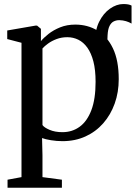

<svg xmlns="http://www.w3.org/2000/svg" viewBox="-20 -672 656 929"><path d="M495.5 -375.5 455 -409 441.5 -472.5Q439.5 -526 459.8 -566.8Q480 -607.5 512 -630Q544 -652.5 577 -652.5Q603.5 -652.5 616.5 -645V-558Q604.5 -565 589.8 -569.5Q575 -574 557 -574.5Q543 -574.5 530.5 -568.5Q518 -562.5 510 -546.5Q502 -530.5 500.5 -501ZM16.5 236.5V197.5L84 185V-465L15 -483V-524.5L151 -548H159.5L178 -532.5V-473Q191.5 -489.5 215 -508Q238.5 -526.5 271.2 -539.8Q304 -553 344.5 -553Q403 -553 450.8 -524.8Q498.5 -496.5 526.5 -438Q554.5 -379.5 554.5 -289Q554.5 -225.5 535 -171Q515.5 -116.5 479.5 -75.5Q443.5 -34.5 393.5 -11.8Q343.5 11 282.5 11Q254.5 11 226.8 6.5Q199 2 183.5 -4L185.5 79V185L279.5 197.5V236.5ZM282 -32.5Q329.5 -32.5 365.5 -58.8Q401.5 -85 422 -138.8Q442.5 -192.5 442.5 -276Q442.5 -333.5 432 -374.2Q421.5 -415 402.8 -441.2Q384 -467.5 359 -479.8Q334 -492 306 -492Q277.5 -492 253.8 -483Q230 -474 212.5 -461.2Q195 -448.5 185.5 -437.5V-67Q193.5 -55 219.8 -43.8Q246 -32.5 282 -32.5Z"/></svg>

Font: Merriweather 60pt
Style: Regular
Weight: 400
Version: Version 2.100